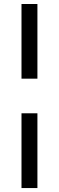

<svg xmlns="http://www.w3.org/2000/svg" viewBox="-20 -745 300 977"><path d="M89.4 -344.7V-724.6H170.4V-344.7ZM89.4 211.9V-168.5H170.4V211.9Z"/></svg>

Font: TypoPRO Liberation Sans
Style: Regular
Weight: 400
Designer: Steve Matteson
Foundry: Ascender Corporation
Version: Version 2.00.1